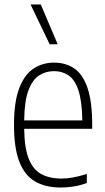

<svg xmlns="http://www.w3.org/2000/svg" viewBox="-20 -828 468 857"><path d="M251.5 9Q183.5 9 137 -17.8Q90.5 -44.5 66.5 -105.8Q42.5 -167 42.5 -270.5Q42.5 -373 65.8 -434Q89 -495 129.5 -521.8Q170 -548.5 221.5 -548.5Q273.5 -548.5 311.8 -522.2Q350 -496 370.8 -435Q391.5 -374 391.5 -270V-253H88Q89 -168.5 108 -120Q127 -71.5 163.8 -51.2Q200.5 -31 254.5 -31Q278.5 -31 305.5 -35.8Q332.5 -40.5 367.5 -51.5V-11Q334.5 0.5 306.5 4.8Q278.5 9 251.5 9ZM221.5 -510.5Q184.5 -510.5 154.8 -491.5Q125 -472.5 107 -424.8Q89 -377 88 -290.5H347.5Q346 -377 330 -424.8Q314 -472.5 286 -491.5Q258 -510.5 221.5 -510.5ZM201.5 -630.5 116.5 -808H162L237.5 -630.5Z"/></svg>

Font: Encode Sans Condensed ExtraLight
Style: Regular
Weight: 200
Width: 3
Designer: Multiple Designers
Foundry: Impallari Type
Version: Version 3.000; ttfautohint (v1.8.3) -l 8 -r 50 -G 200 -x 14 